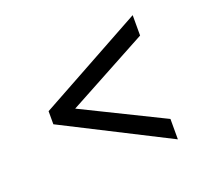

<svg xmlns="http://www.w3.org/2000/svg" viewBox="-90 -705 743 690"><g transform="rotate(-20 281.5 -359.5)"><path d="M480 -122 78 -326V-376L480 -597V-519L171 -352L480 -200Z"/></g></svg>

Font: Noto Sans Mono SemiCondensed
Style: Regular
Weight: 400
Width: 4
Designer: Monotype Design Team
Foundry: Monotype Imaging Inc.
Version: Version 2.014